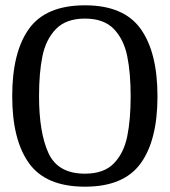

<svg xmlns="http://www.w3.org/2000/svg" viewBox="-20 -696 639 723"><path d="M26 -334Q26 -500 89.5 -588Q153 -676 300 -676Q446 -676 509.5 -587.5Q573 -499 573 -333Q573 -168 509.5 -80.5Q446 7 300 7Q153 7 89.5 -81Q26 -169 26 -334ZM472 -333Q472 -422 459 -485Q446 -548 408.5 -587Q371 -626 300 -626Q229 -626 191 -587Q153 -548 140 -485.5Q127 -423 127 -334Q127 -197 162.5 -119.5Q198 -42 300 -42Q371 -42 408.5 -80.5Q446 -119 459 -182Q472 -245 472 -333Z"/></svg>

Font: Caladea
Style: Regular
Weight: 400
Designer: Carolina Giovagnoli and Andres Torresi
Foundry: Carolina Giovagnoli & Andres Torresi
Version: Version 1.001